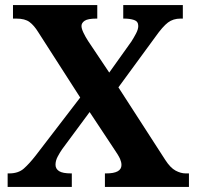

<svg xmlns="http://www.w3.org/2000/svg" viewBox="-20 -734 772 754"><path d="M10 0V-53H16Q52 -53 73.5 -72Q95 -91 120 -123L295 -351L130 -608Q114 -634 96 -647.5Q78 -661 44 -661H31V-714H362V-661H359Q325 -661 312.5 -652.5Q300 -644 300 -632Q300 -622 307.5 -606Q315 -590 326 -573L409 -449L496 -571Q505 -585 514 -602Q523 -619 523 -632Q523 -650 506.5 -655.5Q490 -661 467 -661H464V-714H698V-661H689Q660 -661 639.5 -645.5Q619 -630 590 -589L445 -391L629 -106Q649 -75 669.5 -64Q690 -53 709 -53H722V0H392V-53H397Q457 -53 457 -86Q457 -97 451.5 -110Q446 -123 424 -155L332 -294L224 -148Q215 -135 206.5 -119Q198 -103 198 -87Q198 -71 212 -62Q226 -53 259 -53H262V0Z"/></svg>

Font: Noto Serif Yezidi
Style: Bold
Weight: 700
Designer: Dalton Maag Ltd
Foundry: Dalton Maag Ltd
Version: Version 1.001; ttfautohint (v1.8.4.7-5d5b)